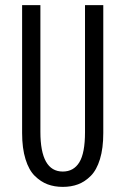

<svg xmlns="http://www.w3.org/2000/svg" viewBox="-20 -720 490 751"><path d="M225.5 11Q193 11 166.2 1Q139.5 -9 116.2 -31.8Q93 -54.5 79.8 -97.2Q66.5 -140 66.5 -199.5V-700H138V-204.5Q138 -49 225.5 -49Q268 -49 290.2 -85Q312.5 -121 312.5 -203V-700H384V-199.5Q384 -140 371 -97.5Q358 -55 335 -32Q312 -9 285.2 1Q258.5 11 225.5 11Z"/></svg>

Font: League Mono Condensed Light
Style: Regular
Weight: 300
Width: 1
Designer: Tyler Finck
Foundry: The League of Moveable Type / Tyler Finck
Version: Version 2.210